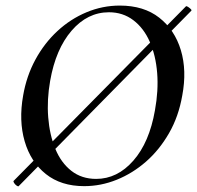

<svg xmlns="http://www.w3.org/2000/svg" viewBox="-20 -656 707 689"><path d="M47 12Q45 14 39.5 10Q34 6 30.5 0.5Q27 -5 29 -7L647 -633Q649 -635 654.5 -631.5Q660 -628 664.5 -623.5Q669 -619 666 -617ZM282 12Q199 12 144.5 -31.5Q90 -75 68.5 -149Q47 -223 63 -313Q75 -383 107 -442Q139 -501 186 -544.5Q233 -588 290.5 -612Q348 -636 410 -636Q496 -636 551.5 -592.5Q607 -549 629 -476Q651 -403 634 -313Q621 -238 586.5 -178Q552 -118 504 -76Q456 -34 399 -11Q342 12 282 12ZM325 -14Q401 -14 458.5 -79.5Q516 -145 536 -260Q549 -331 544 -394Q539 -457 517.5 -506Q496 -555 458.5 -583.5Q421 -612 371 -612Q294 -612 237 -546Q180 -480 160 -366Q148 -298 153 -235Q158 -172 178.5 -122Q199 -72 236 -43Q273 -14 325 -14Z"/></svg>

Font: Cormorant Garamond Light SemiBold
Style: Italic
Weight: 600
Italic angle: -10°
Version: Version 4.001